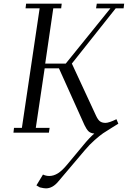

<svg xmlns="http://www.w3.org/2000/svg" viewBox="-20 -722 696 1045"><path d="M53.2 0 56.2 -25.9H99.1L195.8 -676.8H119.1L122.1 -702.1H315.9L313 -676.8H270L226.1 -376H337.9L581.1 -676.8H502.9L506.8 -702.1H655.8L652.8 -676.8H609.9L371.1 -376L502.9 -91.8Q513.7 -68.8 525.1 -61Q536.6 -53.2 554.2 -53.2Q573.2 -53.2 613.8 -73.2L624 -48.8Q615.2 -43 586.7 -25.6Q558.1 -8.3 541 3.4Q523.9 15.1 495.6 40Q467.3 64.9 441.9 95.2L297.9 265.1Q266.6 303.2 230 303.2Q219.2 303.2 196.8 297.9L178.2 287.1L213.9 228Q230 235.8 248 235.8Q272 235.8 295.4 221.2Q318.8 206.5 347.2 171.9L432.1 69.8Q466.8 27.3 493.2 4.9Q472.2 2.9 461.4 -7.8Q450.7 -18.6 439.9 -41L300.8 -350.1H223.1L174.8 -25.9H250L246.1 0Z"/></svg>

Font: Dehuti
Style: Italic
Weight: 400
Version: Version 1.2